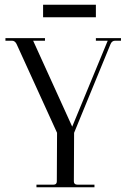

<svg xmlns="http://www.w3.org/2000/svg" viewBox="-20 -791 534 811"><path d="M162 -718V-771H385V-718ZM134 0V-11H206Q220 -11 220 -25L221 -230L50 -605Q43 -619 31 -619H3V-630H170V-619H120L285 -256L435 -619H385V-630H491V-619H466Q453 -619 447 -605L293 -230L292 -25Q292 -11 307 -11H379V0Z"/></svg>

Font: Arapey Regular-Display
Style: Regular
Weight: 400
Designer: Eduardo Rodriguez Tunni
Foundry: Eduardo Rodriguez Tunni
Version: Version 4.000